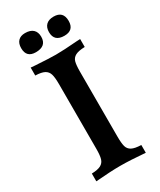

<svg xmlns="http://www.w3.org/2000/svg" viewBox="-199 -851 769 921"><g transform="rotate(-30 185.0 -390.5)"><path d="M322 -583Q287 -582 270 -573Q253 -564 248 -546Q243 -528 243 -491V-132Q243 -96 248 -77.5Q253 -59 270 -50Q287 -41 322 -40V3Q238 -4 184 -4Q132 -4 48 3V-40Q82 -41 98.5 -50Q115 -59 120.5 -77.5Q126 -96 126 -132V-491Q126 -527 120.5 -545.5Q115 -564 98.5 -573Q82 -582 48 -583V-627L72 -625Q150 -620 184 -620Q227 -620 301 -626L322 -627ZM166 -730Q166 -678 107 -678Q55 -678 55 -730Q55 -756 68.5 -770Q82 -784 107 -784Q136 -784 151 -770Q166 -756 166 -730ZM318 -730Q318 -678 265 -678Q209 -678 209 -730Q209 -756 223.5 -770Q238 -784 265 -784Q318 -784 318 -730Z"/></g></svg>

Font: Gupter
Style: Bold
Weight: 700
Designer: Octavio Pardo
Version: Version 1.000